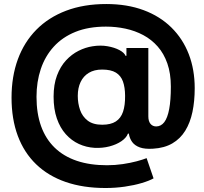

<svg xmlns="http://www.w3.org/2000/svg" viewBox="-20 -736 1022 963"><path d="M509 207Q396.9 207 309.4 176.7Q221.9 146.4 161.3 88Q100.8 29.7 69.3 -54.6Q37.9 -138.9 37.9 -246.3Q37.9 -352.1 69.5 -438.5Q101.2 -524.9 162.2 -586.8Q223.2 -648.7 311.6 -682.3Q400 -715.8 513.3 -715.8Q617.6 -715.8 700 -685.2Q782.3 -654.6 839.6 -598.1Q896.9 -541.7 926.8 -464.4Q956.6 -387 956.6 -293.6Q956.6 -228.8 945.3 -174.7Q933.9 -120.5 909.1 -80.3Q884.3 -40.1 844.4 -16.8Q804.5 6.5 747.7 9.8Q706.8 12.5 681.4 3.4Q656.1 -5.8 643 -23.7Q630 -41.7 626.2 -65.8H621.7Q613.7 -44.7 588.9 -27.8Q564.2 -10.9 529.1 -1.7Q494 7.5 454.3 5.5Q412.8 3.1 375.6 -13.9Q338.5 -31 309.9 -63Q281.3 -95 265.1 -141.9Q248.8 -188.9 248.8 -251.2Q248.8 -312 265.8 -357.3Q282.8 -402.6 311.2 -433.3Q339.6 -463.9 374.2 -481.2Q408.9 -498.6 444.3 -503.9Q483.9 -510.3 519.2 -504.1Q554.5 -497.9 579 -484.8Q603.5 -471.7 609.6 -456.1H614.1V-495.1H724V-152.5Q724 -128.2 734.6 -115.1Q745.2 -102.1 763.3 -101.8Q787.7 -102.1 804 -123.3Q820.2 -144.6 828.6 -188.9Q836.9 -233.1 836.9 -301.6Q836.9 -367.7 819.4 -417.6Q802 -467.5 770.9 -502.7Q739.9 -537.9 698.7 -559.9Q657.5 -581.9 609.7 -592.2Q561.8 -602.5 511.3 -602.5Q423.8 -602.5 358.4 -576.1Q293.1 -549.7 249.6 -501.9Q206.1 -454 184.6 -389.8Q163.1 -325.7 163.1 -250.4Q163.1 -167.2 186 -103.3Q209 -39.4 254 4.4Q299 48.1 364.9 70.5Q430.9 92.8 516.6 92.8Q556.9 92.8 595.5 87.1Q634 81.3 665.3 73Q696.6 64.6 715.4 57.2L750.2 158.6Q728.4 170.9 690.6 182.1Q652.7 193.4 605.7 200.2Q558.7 207 509 207ZM492.6 -110.4Q535.5 -110.4 560.8 -126.7Q586.1 -143 597.1 -175.5Q608 -208.1 607.4 -255.7Q607.1 -298 596.7 -327.2Q586.3 -356.4 561.3 -371.8Q536.3 -387.1 492 -387.1Q452.8 -387.1 425.5 -370.7Q398.2 -354.2 384.2 -324.6Q370.1 -295 370.1 -255.1Q370.1 -217.8 381.5 -184.7Q393 -151.6 419.8 -131Q446.6 -110.4 492.6 -110.4Z"/></svg>

Font: Inter Display V
Style: Regular
Weight: 400
Designer: Rasmus Andersson
Foundry: rsms
Version: Version 3.015;git-src